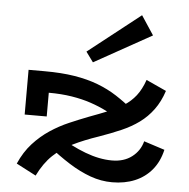

<svg xmlns="http://www.w3.org/2000/svg" viewBox="-55 -842 897 911"><g transform="rotate(5 393.5 -387.0)"><path d="M633 -484 729 -440Q712 -388 684 -350Q656 -312 619 -285Q582 -258 535 -237.5Q488 -217 431 -197Q363 -174 310 -148Q257 -122 217.5 -84.5Q178 -47 148 14L54 -35Q79 -92 115.5 -132Q152 -172 195 -200.5Q238 -229 284.5 -249Q331 -269 375 -286Q424 -304 464.5 -320.5Q505 -337 537.5 -357.5Q570 -378 593.5 -408Q617 -438 633 -484ZM512 14Q459 14 408 -4.5Q357 -23 305.5 -55.5Q254 -88 199 -132L232 -187Q307 -140 374.5 -114.5Q442 -89 502 -89Q559 -89 597 -118Q635 -147 647 -193L746 -161Q733 -104 700.5 -65Q668 -26 620 -6Q572 14 512 14ZM71 -270V-483H147Q228 -483 290 -473Q352 -463 402 -444Q452 -425 494.5 -397.5Q537 -370 579 -335L519 -285Q488 -304 453.5 -321.5Q419 -339 377.5 -353Q336 -367 286 -375Q236 -383 176 -383V-270ZM372 -545 337 -593 585 -788 645 -697Z"/></g></svg>

Font: BioRhyme SemiExpanded SemiBold
Style: Regular
Weight: 600
Width: 6
Designer: Aoife Mooney
Foundry: Aoife Mooney Type
Version: Version 1.600;gftools[0.9.33]